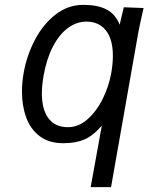

<svg xmlns="http://www.w3.org/2000/svg" viewBox="-20 -580 640 791"><path d="M240.5 10Q181.5 10 143.2 -19.2Q105 -48.5 87.8 -96.5Q70.5 -144.5 70.5 -203Q70.5 -240.5 77.5 -280Q90 -351 123.5 -415.2Q157 -479.5 208.5 -519.8Q260 -560 323.5 -560Q382 -560 418.5 -541.2Q455 -522.5 473 -478.5L490 -550L571.5 -547Q568.5 -535 567.5 -529Q554.5 -472.5 548.5 -439L437.5 191H353.5L399.5 -62.5Q364 -21 328 -5.5Q292 10 240.5 10ZM438.5 -280Q445 -317 445 -350Q445 -419.5 415.8 -455.2Q386.5 -491 336.5 -491Q295 -491 259 -464Q223 -437 197.2 -386.5Q171.5 -336 159.5 -268Q152.5 -227 152.5 -195Q152.5 -128.5 180 -92.2Q207.5 -56 260 -56Q304 -56 341.5 -89.5Q379 -123 404 -174.5Q429 -226 438.5 -280Z"/></svg>

Font: JuliaMono Italic
Style: Regular
Weight: 400
Italic angle: -9°
Monospace: yes
Designer: cormullion
Foundry: corm
Version: Version 0.049; ttfautohint (v1.8.4)